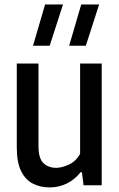

<svg xmlns="http://www.w3.org/2000/svg" viewBox="-20 -828 534 858"><path d="M202 9.5Q160.5 9.5 127.2 -7.2Q94 -24 74.5 -63Q55 -102 55 -169.5V-544H152V-175Q152 -120 174.2 -99Q196.5 -78 231 -78Q255.5 -78 286.8 -92Q318 -106 338 -140V-544H434.5V0H353.5L346 -58.5H340.5Q312.5 -24 277 -7.2Q241.5 9.5 202 9.5ZM289 -623.5 343 -808H423L363.5 -623.5ZM127.5 -623.5 181.5 -808H261.5L202 -623.5Z"/></svg>

Font: Encode Sans Condensed Condensed Medium
Style: Regular
Weight: 500
Width: 3
Designer: Multiple Designers
Foundry: Impallari Type
Version: Version 3.000; ttfautohint (v1.8.3) -l 8 -r 50 -G 200 -x 14 